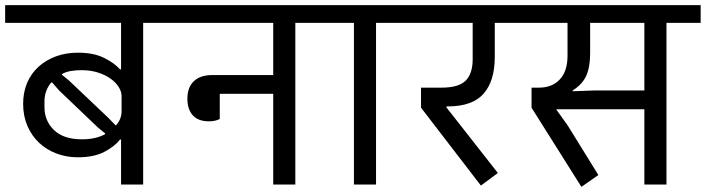

<svg xmlns="http://www.w3.org/2000/svg" viewBox="-40 -718 2746 747"><path d="M431 -175H427Q406 -148 365.5 -127Q325 -106 263 -106Q218 -106 179 -121Q140 -136 111.5 -163Q83 -190 66.5 -228.5Q50 -267 50 -314Q50 -359 65.5 -395.5Q81 -432 109.5 -458Q138 -484 177 -498.5Q216 -513 264 -513Q324 -513 364.5 -493Q405 -473 427 -448H431V-629H-20V-698H651V-629H517V0H431ZM412 -231Q433 -255 433 -285V-344Q433 -362 421.5 -380Q410 -398 389.5 -412.5Q369 -427 340.5 -436Q312 -445 277 -445Q256 -445 237 -442Q218 -439 201 -430V-427L227 -406L381 -260L409 -231ZM279 -176Q332 -176 369 -196V-199L342 -221L190 -366L163 -397H159Q133 -365 133 -323V-301Q133 -248 170 -212Q207 -176 279 -176Z M773 -246Q731 -246 710 -269.5Q689 -293 689 -334Q689 -378 714 -402Q739 -426 787 -426H1023V-629H611V-698H1243V-629H1109V0H1023V-353H815V-255Q798 -246 773 -246Z M1337 -629H1203V-698H1557V-629H1423V0H1337Z M1598 -299V-377H1678Q1744 -377 1771.5 -404Q1799 -431 1799 -488V-629H1517V-698H1998V-629H1885V-497Q1885 -403 1841.5 -353.5Q1798 -304 1702 -304H1697V-300L1897 -45L1831 4Z M2028 -299V-377H2057Q2108 -377 2138 -409Q2168 -441 2168 -501V-629H1947V-698H2686V-629H2553V0H2467V-293H2125V-291L2168 -231L2288 -37L2222 9ZM2188 -363 2271 -366H2467V-629H2256V-510Q2256 -457 2241 -423.5Q2226 -390 2188 -366Z"/></svg>

Font: IBM Plex Sans Devanagari Text
Style: Regular
Weight: 450
Designer: Mike Abbink, Paul van der Laan, Pieter van Rosmalen, Erin McLaughlin
Foundry: Bold Monday
Version: Version 1.1